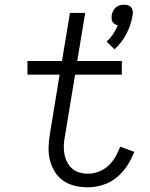

<svg xmlns="http://www.w3.org/2000/svg" viewBox="-20 -790 640 818"><path d="M468 -580 434 -613Q450 -627 462 -645Q474 -663 482 -682Q475 -684 469 -687.5Q463 -691 459.5 -697Q456 -703 455.5 -710.5Q455 -718 456 -726Q458 -735 462 -743.5Q466 -752 473.5 -758.5Q481 -765 490 -767.5Q499 -770 508 -770Q517 -770 525.5 -767.5Q534 -765 539 -758.5Q544 -752 545.5 -743.5Q547 -735 545 -726Q539 -686 519.5 -647.5Q500 -609 468 -580ZM354 8Q326 8 298.5 1.5Q271 -5 249 -20.5Q227 -36 213 -59Q199 -82 192.5 -108.5Q186 -135 187 -164Q188 -193 193 -222L234 -472H97V-530H244L278 -735H343L309 -530H499V-472H300L257 -212Q253 -193 252 -174Q251 -155 254 -136.5Q257 -118 265 -101.5Q273 -85 286 -73Q299 -61 317 -55.5Q335 -50 354 -50Q377 -50 400 -58.5Q423 -67 441 -83.5Q459 -100 471.5 -121.5Q484 -143 492 -165L552 -143Q540 -112 521.5 -83.5Q503 -55 476.5 -33.5Q450 -12 418 -2Q386 8 354 8Z"/></svg>

Font: Iosevka Curly Light Extended
Style: Italic
Weight: 300
Width: 7
Italic angle: -9°
Monospace: yes
Designer: Belleve Invis
Foundry: Belleve Invis
Version: Version 11.1.0; ttfautohint (v1.8.3)